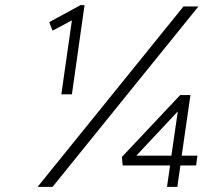

<svg xmlns="http://www.w3.org/2000/svg" viewBox="-20 -725 811 745"><path d="M218 -359 259 -646 184 -606 171 -639 292 -705H308L259 -359ZM126 0 692 -700H750L184 0ZM509 -121H645L670 -293ZM668 0H628L640 -83H456L453 -116L679 -356H719L685 -121H746L741 -83H680Z"/></svg>

Font: Lexend ExtLt
Style: Italic
Weight: 250
Italic angle: -8.13011°
Designer: Bonnie Shaver-Troup, Thomas Jockin
Foundry: Lexend
Version: Version 1.007